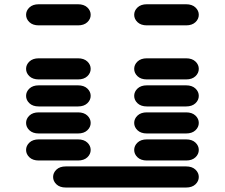

<svg xmlns="http://www.w3.org/2000/svg" viewBox="-20 -881 1040 888"><path d="M284.2 -13.7H840.8Q868.2 -13.7 883.8 -28.3Q899.4 -43 899.4 -62.5Q899.4 -82 883.8 -96.7Q868.2 -111.3 840.8 -111.3H284.2Q256.8 -111.3 241.2 -96.7Q225.6 -82 225.6 -62.5Q225.6 -43 241.2 -28.3Q256.8 -13.7 284.2 -13.7ZM159.2 -138.7H340.8Q368.2 -138.7 383.8 -153.3Q399.4 -168 399.4 -187.5Q399.4 -207 383.8 -221.7Q368.2 -236.3 340.8 -236.3H159.2Q131.8 -236.3 116.2 -221.7Q100.6 -207 100.6 -187.5Q100.6 -168 116.2 -153.3Q131.8 -138.7 159.2 -138.7ZM659.2 -138.7H840.8Q868.2 -138.7 883.8 -153.3Q899.4 -168 899.4 -187.5Q899.4 -207 883.8 -221.7Q868.2 -236.3 840.8 -236.3H659.2Q631.8 -236.3 616.2 -221.7Q600.6 -207 600.6 -187.5Q600.6 -168 616.2 -153.3Q631.8 -138.7 659.2 -138.7ZM159.2 -263.7H340.8Q368.2 -263.7 383.8 -278.3Q399.4 -293 399.4 -312.5Q399.4 -332 383.8 -346.7Q368.2 -361.3 340.8 -361.3H159.2Q131.8 -361.3 116.2 -346.7Q100.6 -332 100.6 -312.5Q100.6 -293 116.2 -278.3Q131.8 -263.7 159.2 -263.7ZM659.2 -263.7H840.8Q868.2 -263.7 883.8 -278.3Q899.4 -293 899.4 -312.5Q899.4 -332 883.8 -346.7Q868.2 -361.3 840.8 -361.3H659.2Q631.8 -361.3 616.2 -346.7Q600.6 -332 600.6 -312.5Q600.6 -293 616.2 -278.3Q631.8 -263.7 659.2 -263.7ZM159.2 -388.7H340.8Q368.2 -388.7 383.8 -403.3Q399.4 -418 399.4 -437.5Q399.4 -457 383.8 -471.7Q368.2 -486.3 340.8 -486.3H159.2Q131.8 -486.3 116.2 -471.7Q100.6 -457 100.6 -437.5Q100.6 -418 116.2 -403.3Q131.8 -388.7 159.2 -388.7ZM659.2 -388.7H840.8Q868.2 -388.7 883.8 -403.3Q899.4 -418 899.4 -437.5Q899.4 -457 883.8 -471.7Q868.2 -486.3 840.8 -486.3H659.2Q631.8 -486.3 616.2 -471.7Q600.6 -457 600.6 -437.5Q600.6 -418 616.2 -403.3Q631.8 -388.7 659.2 -388.7ZM159.2 -513.7H340.8Q368.2 -513.7 383.8 -528.3Q399.4 -543 399.4 -562.5Q399.4 -582 383.8 -596.7Q368.2 -611.3 340.8 -611.3H159.2Q131.8 -611.3 116.2 -596.7Q100.6 -582 100.6 -562.5Q100.6 -543 116.2 -528.3Q131.8 -513.7 159.2 -513.7ZM659.2 -513.7H840.8Q868.2 -513.7 883.8 -528.3Q899.4 -543 899.4 -562.5Q899.4 -582 883.8 -596.7Q868.2 -611.3 840.8 -611.3H659.2Q631.8 -611.3 616.2 -596.7Q600.6 -582 600.6 -562.5Q600.6 -543 616.2 -528.3Q631.8 -513.7 659.2 -513.7ZM159.2 -763.7H340.8Q368.2 -763.7 383.8 -778.3Q399.4 -793 399.4 -812.5Q399.4 -832 383.8 -846.7Q368.2 -861.3 340.8 -861.3H159.2Q131.8 -861.3 116.2 -846.7Q100.6 -832 100.6 -812.5Q100.6 -793 116.2 -778.3Q131.8 -763.7 159.2 -763.7ZM659.2 -763.7H840.8Q868.2 -763.7 883.8 -778.3Q899.4 -793 899.4 -812.5Q899.4 -832 883.8 -846.7Q868.2 -861.3 840.8 -861.3H659.2Q631.8 -861.3 616.2 -846.7Q600.6 -832 600.6 -812.5Q600.6 -793 616.2 -778.3Q631.8 -763.7 659.2 -763.7Z"/></svg>

Font: Sixtyfour Convergence
Style: Regular
Weight: 400
Designer: Jens Kutilek
Foundry: Jens Kutilek
Version: Version 2.001